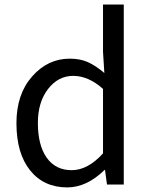

<svg xmlns="http://www.w3.org/2000/svg" viewBox="-20 -816 659 849"><path d="M277.3 12.7Q173.8 12.7 113.3 -62.5Q52.7 -137.7 52.7 -271.5Q52.7 -399.4 122.1 -478Q191.4 -556.6 288.1 -556.6Q334 -556.6 368.2 -541.5Q402.3 -526.4 441.4 -493.2L435.5 -586.9V-795.9H527.3V0H453.1L444.3 -64.5H442.4Q363.3 12.7 277.3 12.7ZM435.5 -137.7V-422.9Q371.1 -480.5 303.7 -480.5Q237.3 -480.5 192.4 -422.4Q147.5 -364.3 147.5 -272.5Q147.5 -173.8 186.5 -118.7Q225.6 -63.5 296.9 -63.5Q368.2 -63.5 435.5 -137.7Z"/></svg>

Font: irohakakuC Regular
Style: Regular
Weight: 400
Designer: [Source Han Sans]
Ryoko NISHIZUKA Ë•øÂ°öÊ∂ºÂ≠ê (kana & ideographs); Paul D. Hunt (Latin, Greek & Cyrillic); Wenlong ZHAN
Version: Version 1.001.20160904